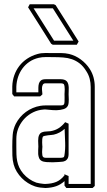

<svg xmlns="http://www.w3.org/2000/svg" viewBox="-20 -895 515 924"><path d="M39.1 -479.5Q40 -507.8 48.8 -532.7Q57.6 -557.6 73 -577.6Q88.4 -597.7 110.4 -612.3Q132.3 -627 159.7 -634.8Q177.7 -640.1 197.8 -639.9Q217.8 -639.6 235.8 -639.6Q254.4 -639.6 274.2 -639.6Q293.9 -639.6 312.5 -635.3Q343.3 -627.9 369.1 -608.6Q395 -589.4 412.1 -563Q424.3 -543.9 430.2 -522.2Q436 -500.5 436 -478V0Q433.6 2.4 430.9 4.9Q428.2 7.3 425.3 9.8H299.3Q296.9 6.8 294.9 3.9Q293 1 290.5 -1.5V-23.4Q271.5 -6.3 249.8 1.2Q228 8.8 198.7 9.8Q186 9.3 173.3 7.6Q160.6 5.9 148.4 2Q130.9 -3.9 114.5 -14.2Q98.1 -24.4 84.7 -38.1Q71.3 -51.8 61 -68.4Q50.8 -85 45.9 -103Q40 -125 39.6 -146.2Q39.1 -167.5 39.1 -189.9Q39.1 -219.2 41 -245.8Q43 -272.5 55.7 -298.8Q64.5 -315.9 76.9 -330.6Q89.4 -345.2 104.7 -356.4Q120.1 -367.7 137.9 -375.2Q155.8 -382.8 174.3 -385.7Q181.6 -386.7 186.8 -387.2Q191.9 -387.7 198.7 -387.7H273.4Q283.2 -387.7 286.9 -391.8Q290.5 -396 290.5 -405.3Q291 -415 290.8 -424.1Q290.5 -433.1 290.5 -442.4Q290.5 -445.8 291 -452.1Q291.5 -458.5 291.5 -465.6Q291.5 -472.7 290.5 -479.5Q289.6 -486.3 286.6 -490.7Q281.2 -494.1 273.4 -494.1H199.2Q189.9 -494.1 186.3 -487.8Q182.6 -481.4 182.1 -472.7Q181.6 -463.9 182.9 -454.8Q184.1 -445.8 184.1 -440.9Q181.6 -438.5 179 -436Q176.3 -433.6 173.3 -431.2H47.9Q45.4 -434.1 43.5 -437Q41.5 -439.9 39.1 -442.4ZM58.6 -450.7H164.6Q164.6 -461.4 164.6 -472.4Q164.6 -483.4 167.2 -492.7Q169.9 -502 177 -507.8Q184.1 -513.7 198.7 -513.7H273.4Q280.8 -513.7 288.6 -511.5Q296.4 -509.3 301.8 -503.4Q306.6 -497.6 308.6 -489.5Q310.5 -481.4 310.8 -472.7Q311 -463.9 310.5 -455.6Q310.1 -447.3 310.1 -440.9Q310.1 -437 310.5 -430.4Q311 -423.8 311 -416Q311 -408.2 310.3 -400.4Q309.6 -392.6 307.1 -387.2Q301.3 -374.5 286.1 -369.9Q271 -365.2 253.7 -364.7Q236.3 -364.3 220.7 -366.2Q205.1 -368.2 198.7 -368.2Q196.3 -368.2 193.6 -368.2Q190.9 -368.2 188 -367.7Q162.6 -365.7 139.9 -354.7Q117.2 -343.8 100.1 -326.4Q83 -309.1 72 -286.4Q61 -263.7 59.1 -238.3Q58.6 -233.4 58.6 -225.6Q58.6 -217.8 58.6 -210Q58.6 -202.1 58.6 -196Q58.6 -189.9 58.6 -188.5Q58.6 -169.4 59.1 -152.6Q59.6 -135.7 62.7 -119.9Q65.9 -104 72.8 -89.1Q79.6 -74.2 92.3 -59.1Q104.5 -44.9 120.6 -33.7Q136.7 -22.5 154.8 -16.1Q163.1 -13.7 171.4 -12.5Q179.7 -11.2 188 -10.3Q189.9 -9.8 194.8 -9.8H198.7Q229 -10.7 250.5 -19.5Q272 -28.3 290.5 -51.3V-57.6Q292.5 -55.7 293.9 -54.7Q297.9 -52.7 302 -51.3Q306.2 -49.8 310.1 -47.9V-9.8H416.5V-240.2Q416.5 -299.3 416.7 -358.2Q417 -417 416.5 -476.1Q416.5 -496.6 411.6 -515.9Q406.7 -535.2 395.5 -552.2Q380.9 -576.2 363.5 -589.6Q346.2 -603 326.4 -609.9Q306.6 -616.7 283.9 -618.4Q261.2 -620.1 235.8 -620.1Q218.8 -620.1 200.9 -620.4Q183.1 -620.6 166 -616.7Q141.1 -610.8 121.6 -597.7Q102.1 -584.5 88.4 -565.9Q74.7 -547.4 67.1 -524.9Q59.6 -502.4 58.6 -478ZM123 -874.5H238.8Q241.2 -873.5 243.2 -872.6Q245.1 -871.6 247.6 -870.6Q275.4 -826.7 303 -783.2Q330.6 -739.7 358.4 -695.3Q356 -691.4 354 -687.5Q352.1 -683.6 349.6 -679.7H233.9Q230.5 -682.1 226.1 -684.6Q198.2 -729 170.7 -772.5Q143.1 -815.9 115.2 -859.9ZM310.1 -299.8V-151.9Q310.1 -143.1 307.1 -135.3Q302.2 -125 293.5 -120.6Q284.7 -116.2 273.4 -116.2Q272 -116.2 260 -115.2Q248 -114.3 233.2 -114Q218.3 -113.8 203.1 -115Q188 -116.2 179.7 -121.1Q171.4 -126 168 -134.8Q164.6 -143.6 163.8 -153.3Q163.1 -163.1 163.8 -173.1Q164.6 -183.1 164.6 -189.9Q164.6 -195.3 164.1 -202.6Q163.6 -210 163.6 -218Q163.6 -226.1 164.8 -233.6Q166 -241.2 169.4 -247.1Q173.3 -254.4 179.9 -257.3Q186.5 -260.3 194.1 -261.5Q201.7 -262.7 209.5 -262.7Q217.3 -262.7 223.6 -263.7Q246.1 -267.6 262.9 -278.6Q279.8 -289.6 293.5 -307.1ZM141.6 -855 240.2 -699.2H333Q308.1 -738.3 283.7 -777.1Q259.3 -815.9 234.4 -855ZM289.6 -144.5Q294.9 -176.3 293.5 -209.2Q292 -242.2 291 -274.9Q279.8 -264.6 266.8 -257.6Q253.9 -250.5 238.8 -247.1Q235.8 -246.1 227.8 -245.6Q219.7 -245.1 210.9 -243.9Q202.1 -242.7 195.1 -241.2Q188 -239.7 186.5 -237.3Q184.1 -232.9 183.3 -224.9Q182.6 -216.8 182.9 -208.7Q183.1 -200.7 183.6 -194.6Q184.1 -188.5 184.1 -188.5Q184.1 -185.5 183.3 -178.2Q182.6 -170.9 182.6 -162.8Q182.6 -154.8 183.8 -147.7Q185.1 -140.6 189 -138.2Q191.4 -136.7 194.1 -136.2Q196.8 -135.7 199.2 -135.7H273.4Q278.3 -135.7 283.4 -137.2Q288.6 -138.7 289.6 -144.5Z"/></svg>

Font: Preussische VI 9 Linie
Style: Regular
Weight: 400
Designer: Peter Wiegel
Foundry: Peter Wiegel
Version: Version 1.000 2009 initial release